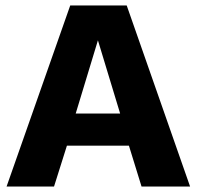

<svg xmlns="http://www.w3.org/2000/svg" viewBox="-20 -680 717 700"><path d="M673 0 442 -660H236L4 0H177L224 -149H450L496 0ZM256 -266 337 -533 418 -266Z"/></svg>

Font: Work Sans
Style: Bold
Weight: 700
Designer: Wei Huang
Foundry: Wei Huang
Version: Version 2.012